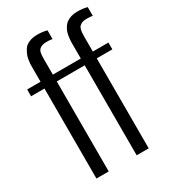

<svg xmlns="http://www.w3.org/2000/svg" viewBox="-195 -906 893 1005"><g transform="rotate(-30 251.0 -403.5)"><path d="M160.2 0H85.9V-543.9H4.9V-585H85.9V-647.9V-657.2V-681.2Q85.9 -692.9 87.9 -708.5Q90.3 -726.6 93.8 -737.3Q107.4 -772.9 123.5 -786.1Q150.9 -807.1 191.9 -807.1Q226.6 -807.1 252 -799.8V-747.1Q240.2 -750 215.8 -750Q186 -750 171.4 -734.4Q166 -729 163.1 -716.8Q160.2 -705.1 160.2 -676.8V-672.9V-585H329.1V-647.9V-657.2V-681.2Q329.1 -692.9 331.1 -708.5Q333.5 -729 336.4 -737.3Q339.8 -750 348.4 -764.2Q356.9 -778.3 366.7 -786.1Q394 -807.1 435.1 -807.1Q469.7 -807.1 495.1 -799.8V-747.1Q482.4 -750 458 -750Q429.2 -750 414.6 -734.4Q409.2 -729.5 405.8 -716.8Q401.9 -701.2 401.9 -676.8V-672.9V-585H496.1V-543.9H401.9V0H329.1V-543.9H160.2Z"/></g></svg>

Font: VL Oswald
Style: Light
Weight: 300
Designer: vernon adams
Foundry: vernon adams
Version: Version ; ttfautohint (v0.92.18-e454-dirty) -l 8 -r 50 -G 20